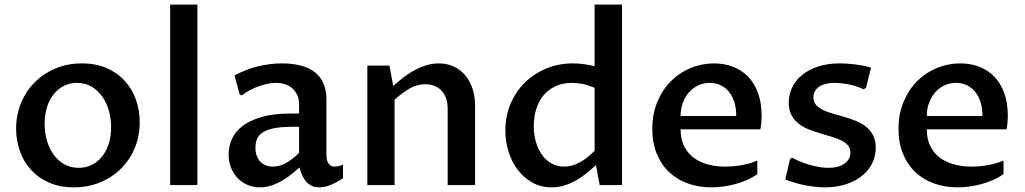

<svg xmlns="http://www.w3.org/2000/svg" viewBox="-20 -802 4441 832"><path d="M300.3 9.8Q239.3 9.8 192.6 -10.7Q146 -31.2 114.3 -66.2Q82.5 -101.1 66.2 -147Q49.8 -192.9 49.8 -244.1Q49.8 -303.2 70.8 -354.7Q91.8 -406.2 129.6 -444.6Q167.5 -482.9 219.7 -505.1Q272 -527.3 334.5 -527.3Q395.5 -527.3 442.4 -506.8Q489.3 -486.3 521 -451.2Q552.7 -416 569.1 -369.9Q585.4 -323.7 585.4 -272.5Q585.4 -212.9 564.2 -161.4Q543 -109.9 504.9 -71.8Q466.8 -33.7 414.6 -12Q362.3 9.8 300.3 9.8ZM320.8 -74.7Q352.1 -74.7 377.9 -87.6Q403.8 -100.6 422.4 -123.8Q440.9 -147 451.2 -179.2Q461.4 -211.4 461.4 -250.5Q461.4 -288.6 451.4 -323.2Q441.4 -357.9 422.4 -384.5Q403.3 -411.1 376 -427Q348.6 -442.9 314 -442.9Q282.2 -442.9 256.3 -429.7Q230.5 -416.5 212.2 -393.1Q193.8 -369.6 183.6 -337.2Q173.3 -304.7 173.3 -266.1Q173.3 -227.5 183.3 -192.9Q193.4 -158.2 212.4 -131.8Q231.4 -105.5 258.8 -90.1Q286.1 -74.7 320.8 -74.7Z M717.3 -782.2H835.4V0H717.3Z M1277.8 -76.2Q1265.1 -65.4 1247.3 -50.5Q1229.5 -35.6 1207.8 -22.2Q1186 -8.8 1160.4 0.5Q1134.8 9.8 1106.4 9.8Q1077.6 9.8 1053 -0.7Q1028.3 -11.2 1010 -30Q991.7 -48.8 981.2 -75Q970.7 -101.1 970.7 -132.8Q970.7 -166 984.1 -197.8Q997.6 -229.5 1029.1 -254.4Q1060.5 -279.3 1112.3 -294.7Q1164.1 -310.1 1240.2 -310.1H1275.9V-350.1Q1275.9 -371.6 1268.6 -388.7Q1261.2 -405.8 1248 -418Q1234.9 -430.2 1216.6 -436.5Q1198.2 -442.9 1175.8 -442.9Q1158.2 -442.9 1138.2 -438.7Q1118.2 -434.6 1098.6 -427.2Q1079.1 -419.9 1060.5 -409.9Q1042 -399.9 1027.3 -388.2L1018.6 -393.1L996.1 -475.1Q1055.2 -505.9 1106 -516.6Q1156.7 -527.3 1201.2 -527.3Q1247.1 -527.3 1283 -518.1Q1318.8 -508.8 1343.8 -489.5Q1368.7 -470.2 1381.6 -440.7Q1394.5 -411.1 1394.5 -370.6V-131.3Q1394.5 -124 1395.8 -115.2Q1397 -106.4 1400.6 -98.6Q1404.3 -90.8 1411.4 -85.4Q1418.5 -80.1 1430.2 -80.1Q1437 -80.1 1446.8 -82Q1456.5 -84 1466.3 -88.4V-29.8Q1439.9 -11.7 1413.8 -1Q1387.7 9.8 1362.8 9.8Q1343.3 9.8 1329.1 2.4Q1314.9 -4.9 1305.2 -16.8Q1295.4 -28.8 1288.8 -44.2Q1282.2 -59.6 1277.8 -76.2ZM1275.9 -252.4H1245.1Q1194.3 -252.4 1163.3 -245.4Q1132.3 -238.3 1115.2 -225.8Q1098.1 -213.4 1092.5 -197Q1086.9 -180.7 1086.9 -161.6Q1086.9 -141.6 1092.8 -126.5Q1098.6 -111.3 1108.6 -101.1Q1118.7 -90.8 1132.3 -85.4Q1146 -80.1 1161.6 -80.1Q1173.3 -80.1 1186 -82.8Q1198.7 -85.4 1212.6 -92.3Q1226.6 -99.1 1242.2 -110.4Q1257.8 -121.6 1275.9 -139.2Z M1571.8 -517.6H1667.5L1684.1 -429.2Q1701.2 -444.8 1722.7 -462.2Q1744.1 -479.5 1769.5 -493.9Q1794.9 -508.3 1823 -517.8Q1851.1 -527.3 1881.3 -527.3Q1917 -527.3 1946 -513.9Q1975.1 -500.5 1995.6 -476.3Q2016.1 -452.1 2027.3 -418.5Q2038.6 -384.8 2038.6 -344.7V0H1919.9V-330.6Q1919.9 -356.9 1912.6 -377Q1905.3 -397 1892.3 -410.2Q1879.4 -423.3 1861.6 -430.2Q1843.8 -437 1823.2 -437Q1787.1 -437 1754.9 -418.5Q1722.7 -399.9 1689.9 -369.6V0H1571.8Z M2556.6 -421.4Q2524.9 -435.1 2499.8 -439Q2474.6 -442.9 2458.5 -442.9Q2418.9 -442.9 2387.9 -428.7Q2356.9 -414.6 2335.9 -389.6Q2314.9 -364.7 2304 -330.3Q2293 -295.9 2293 -255.4Q2293 -218.8 2302.2 -187Q2311.5 -155.3 2328.6 -131.3Q2345.7 -107.4 2369.9 -93.8Q2394 -80.1 2423.8 -80.1Q2459 -80.1 2492.4 -98.4Q2525.9 -116.7 2556.6 -148.9ZM2556.6 -782.2H2675.3V0H2578.6L2562.5 -86.4Q2545.4 -70.8 2525.1 -54Q2504.9 -37.1 2481 -22.9Q2457 -8.8 2429.4 0.5Q2401.9 9.8 2370.6 9.8Q2323.7 9.8 2286.6 -11Q2249.5 -31.7 2223.4 -66.2Q2197.3 -100.6 2183.6 -145Q2169.9 -189.5 2169.9 -236.8Q2169.9 -299.3 2192.6 -352.5Q2215.3 -405.8 2254.9 -444.6Q2294.4 -483.4 2347.7 -505.4Q2400.9 -527.3 2461.9 -527.3Q2489.7 -527.3 2514.4 -523.4Q2539.1 -519.5 2556.6 -515.1Z M3261.7 -47.4Q3240.2 -32.2 3215.3 -21.5Q3190.4 -10.7 3164.1 -3.7Q3137.7 3.4 3111.6 6.6Q3085.4 9.8 3062 9.8Q3007.8 9.8 2961.2 -6.8Q2914.6 -23.4 2880.1 -55.7Q2845.7 -87.9 2826.2 -135Q2806.6 -182.1 2806.6 -243.2Q2806.6 -308.1 2828.6 -360.8Q2850.6 -413.6 2887.5 -450.4Q2924.3 -487.3 2972.9 -507.3Q3021.5 -527.3 3074.2 -527.3Q3118.2 -527.3 3156 -512.9Q3193.8 -498.5 3221.4 -470.2Q3249 -441.9 3264.6 -399.4Q3280.3 -356.9 3280.3 -300.8Q3280.3 -287.1 3279.1 -271.7Q3277.8 -256.3 3274.9 -241.7H2929.2Q2929.2 -202.1 2943.1 -171.9Q2957 -141.6 2982.4 -121.3Q3007.8 -101.1 3043.5 -90.6Q3079.1 -80.1 3122.1 -80.1Q3134.3 -80.1 3150.6 -81.1Q3167 -82 3185.5 -85Q3204.1 -87.9 3223.6 -93Q3243.2 -98.1 3261.7 -106.4ZM3170.4 -299.3Q3170.4 -335 3161.4 -361.8Q3152.3 -388.7 3136.7 -406.7Q3121.1 -424.8 3100.3 -433.8Q3079.6 -442.9 3055.7 -442.9Q3028.8 -442.9 3005.9 -432.1Q2982.9 -421.4 2965.8 -402.1Q2948.7 -382.8 2939 -356.4Q2929.2 -330.1 2929.2 -299.3Z M3403.8 -113.3 3412.6 -118.7Q3431.6 -108.4 3452.4 -100.1Q3473.1 -91.8 3493.7 -86.2Q3514.2 -80.6 3533.7 -77.6Q3553.2 -74.7 3570.3 -74.7Q3614.7 -74.7 3639.9 -93.3Q3665 -111.8 3665 -140.6Q3665 -160.2 3653.6 -172.9Q3642.1 -185.5 3623.3 -194.6Q3604.5 -203.6 3580.6 -210.4Q3556.6 -217.3 3531.5 -224.9Q3506.3 -232.4 3482.4 -242.2Q3458.5 -252 3439.7 -267.1Q3420.9 -282.2 3409.4 -304Q3397.9 -325.7 3397.9 -357.4Q3397.9 -393.1 3413.3 -424.3Q3428.7 -455.6 3457.3 -478.3Q3485.8 -501 3526.6 -514.2Q3567.4 -527.3 3618.2 -527.3Q3630.9 -527.3 3647.7 -526.4Q3664.6 -525.4 3682.9 -523.2Q3701.2 -521 3719.7 -517.6Q3738.3 -514.2 3754.4 -508.8L3732.9 -421.4L3722.2 -415Q3707.5 -422.4 3690.7 -427.7Q3673.8 -433.1 3657 -436.3Q3640.1 -439.5 3624.3 -441.2Q3608.4 -442.9 3596.2 -442.9Q3553.2 -442.9 3529.1 -425.8Q3504.9 -408.7 3504.9 -379.9Q3504.9 -359.9 3516.6 -346.9Q3528.3 -334 3547.1 -325Q3565.9 -315.9 3590.3 -309.3Q3614.7 -302.7 3639.9 -295.2Q3665 -287.6 3689.5 -277.8Q3713.9 -268.1 3732.7 -252.9Q3751.5 -237.8 3763.2 -215.8Q3774.9 -193.8 3774.9 -161.6Q3774.9 -125.5 3759.3 -94Q3743.7 -62.5 3714.8 -39.6Q3686 -16.6 3645.5 -3.4Q3605 9.8 3555.7 9.8Q3515.1 9.8 3469.7 1Q3424.3 -7.8 3382.8 -24.4Z M4328.6 -47.4Q4307.1 -32.2 4282.2 -21.5Q4257.3 -10.7 4231 -3.7Q4204.6 3.4 4178.5 6.6Q4152.3 9.8 4128.9 9.8Q4074.7 9.8 4028.1 -6.8Q3981.4 -23.4 3947 -55.7Q3912.6 -87.9 3893.1 -135Q3873.5 -182.1 3873.5 -243.2Q3873.5 -308.1 3895.5 -360.8Q3917.5 -413.6 3954.3 -450.4Q3991.2 -487.3 4039.8 -507.3Q4088.4 -527.3 4141.1 -527.3Q4185.1 -527.3 4222.9 -512.9Q4260.7 -498.5 4288.3 -470.2Q4315.9 -441.9 4331.5 -399.4Q4347.2 -356.9 4347.2 -300.8Q4347.2 -287.1 4345.9 -271.7Q4344.7 -256.3 4341.8 -241.7H3996.1Q3996.1 -202.1 4010 -171.9Q4023.9 -141.6 4049.3 -121.3Q4074.7 -101.1 4110.4 -90.6Q4146 -80.1 4189 -80.1Q4201.2 -80.1 4217.5 -81.1Q4233.9 -82 4252.4 -85Q4271 -87.9 4290.5 -93Q4310.1 -98.1 4328.6 -106.4ZM4237.3 -299.3Q4237.3 -335 4228.3 -361.8Q4219.2 -388.7 4203.6 -406.7Q4188 -424.8 4167.2 -433.8Q4146.5 -442.9 4122.6 -442.9Q4095.7 -442.9 4072.8 -432.1Q4049.8 -421.4 4032.7 -402.1Q4015.6 -382.8 4005.9 -356.4Q3996.1 -330.1 3996.1 -299.3Z"/></svg>

Font: Proza Libre
Style: Medium
Weight: 500
Designer: Jasper de Waard
Foundry: Jasper de Waard
Version: Version 1.000; ttfautohint (v1.4.1.8-43bc)